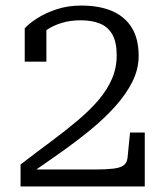

<svg xmlns="http://www.w3.org/2000/svg" viewBox="-20 -671 600 691"><path d="M320 -61H82Q78 -59 77.5 -54Q77 -49 79.5 -45.5Q82 -42 86 -44Q143 -83 199.5 -123Q256 -163 306 -204Q356 -245 395 -288.5Q434 -332 456.5 -377Q479 -422 479 -470Q479 -531 454.5 -571Q430 -611 384 -631Q338 -651 272 -651Q224 -651 183.5 -637.5Q143 -624 113.5 -605Q84 -586 69 -569V-449H147V-576Q142 -578 136 -575Q130 -572 124.5 -564.5Q119 -557 114 -547.5Q109 -538 107 -527Q124 -547 147.5 -563Q171 -579 202 -588.5Q233 -598 270 -598Q310 -598 339 -586.5Q368 -575 384 -547.5Q400 -520 400 -472Q400 -427 383 -387.5Q366 -348 335.5 -312Q305 -276 262 -239.5Q219 -203 166.5 -164Q114 -125 54 -79V0H501V-194H448L439 -103Q437 -85 425 -76Q413 -67 387 -64Q361 -61 320 -61Z"/></svg>

Font: Roboto Serif Light
Style: Regular
Weight: 300
Designer: Greg Gazdowicz
Foundry: Commercial Type
Version: Version 1.008